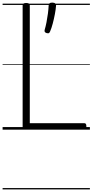

<svg xmlns="http://www.w3.org/2000/svg" viewBox="-20 -997 711 1476"><path d="M181 0Q154 0 154 -23V-955Q154 -965 160.5 -969.5Q167 -974 181 -974Q196 -974 202.5 -969.5Q209 -965 209 -955V-50H628Q636 -50 640 -44.5Q644 -39 644 -25Q644 -11 640 -5.5Q636 0 628 0ZM337 -743Q326 -747 323.5 -753.5Q321 -760 324 -770Q331 -793 337.5 -826Q344 -859 348.5 -893.5Q353 -928 354 -955Q354 -964 360 -970.5Q366 -977 381 -977Q397 -977 404.5 -970.5Q412 -964 411 -955Q409 -926 402 -889Q395 -852 385.5 -816Q376 -780 365 -755Q362 -747 356.5 -743Q351 -739 337 -743ZM0 449H671V459H0ZM0 -20H671V0H0ZM0 -505H671V-500H0ZM0 -969H671V-959H0Z"/></svg>

Font: Playwrite IT Trad Guides
Style: Regular
Weight: 400
Designer: Veronika Burian, José Scaglione
Foundry: TypeTogether
Version: Version 1.003